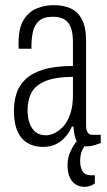

<svg xmlns="http://www.w3.org/2000/svg" viewBox="-20 -558 414 745"><path d="M147 12Q120 12 99 3Q78 -6 63.5 -23Q49 -40 41.5 -66.5Q34 -93 34 -128Q34 -163 43.5 -194Q53 -225 78 -249.5Q103 -274 148 -288Q193 -302 263 -302V-395Q263 -428 255.5 -449.5Q248 -471 231 -482Q214 -493 185 -493Q149 -493 131 -476.5Q113 -460 107.5 -434Q102 -408 102 -376V-369H53Q52 -374 52 -379Q52 -384 52 -391Q52 -449 71.5 -480.5Q91 -512 122 -525Q153 -538 189 -538Q226 -538 254 -525.5Q282 -513 298 -482.5Q314 -452 314 -399V-71Q314 -52 320.5 -43.5Q327 -35 337 -35H371V-3Q360 1 346 5.5Q332 10 318 10Q297 10 286 -0.5Q275 -11 270.5 -29Q266 -47 265 -67H259Q249 -44 233.5 -26.5Q218 -9 197 1.5Q176 12 147 12ZM159 -33Q174 -33 192.5 -42Q211 -51 227 -69Q243 -87 253 -117Q263 -147 263 -188V-260Q191 -259 153 -242Q115 -225 101 -196.5Q87 -168 87 -132Q87 -100 95.5 -78Q104 -56 119.5 -44.5Q135 -33 159 -33ZM308 167Q291 167 276 159Q261 151 251.5 132Q242 113 242 83Q242 54 253.5 29.5Q265 5 279 -12H319V-8Q311 2 301 20.5Q291 39 291 68Q291 91 300.5 106.5Q310 122 332 122H348V153Q339 161 328 164Q317 167 308 167Z"/></svg>

Font: Archivo ExtraCondensed ExtraLight
Style: Regular
Weight: 250
Width: 2
Designer: Hector Gatti
Foundry: Omnibus-Type
Version: Version 2.001